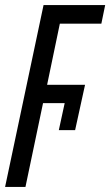

<svg xmlns="http://www.w3.org/2000/svg" viewBox="-20 -734 433 754"><path d="M0 0 151 -714H393L378 -641H215L165 -401H314L275 -223H211L234 -329H149L80 0Z"/></svg>

Font: Noto Sans UI Condensed
Style: Italic
Weight: 400
Width: 3
Italic angle: -12°
Designer: Monotype Design Team
Foundry: Monotype Imaging Inc.
Version: Version 1.901